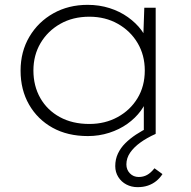

<svg xmlns="http://www.w3.org/2000/svg" viewBox="-20 -552 787 793"><path d="M343 10Q259 10 197 -24.5Q135 -59 100 -120Q65 -181 65 -260Q65 -339 101.5 -400.5Q138 -462 200.5 -497Q263 -532 342 -532Q390 -532 432.5 -518.5Q475 -505 508.5 -481Q542 -457 564 -427.5Q586 -398 592 -365L571 -376L576 -520H623V0H574V-138L592 -159Q584 -125 561.5 -94.5Q539 -64 506 -40.5Q473 -17 431 -3.5Q389 10 343 10ZM349 -40Q414 -40 466 -68.5Q518 -97 548 -146.5Q578 -196 578 -261Q578 -324 548.5 -374Q519 -424 467 -453.5Q415 -483 349 -483Q281 -483 229 -453.5Q177 -424 147.5 -374Q118 -324 118 -261Q118 -197 146.5 -147Q175 -97 227 -68.5Q279 -40 349 -40ZM548 221Q523 221 502 210Q481 199 468.5 179Q456 159 456 134Q456 106 467 82.5Q478 59 497 40Q516 21 541.5 4Q567 -13 597 -27L623 1Q587 17 560 36.5Q533 56 517.5 78.5Q502 101 502 127Q502 149 516.5 164Q531 179 553 179Q572 179 587.5 170.5Q603 162 618 143L651 167Q640 184 625 196Q610 208 591 214.5Q572 221 548 221Z"/></svg>

Font: Lexend Exa ExtraLight
Style: Regular
Weight: 250
Designer: Bonnie Shaver-Troup, Thomas Jockin
Foundry: Lexend
Version: Version 1.007